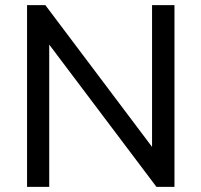

<svg xmlns="http://www.w3.org/2000/svg" viewBox="-20 -725 781 745"><path d="M85 0V-705H156L570 -155V-705H657V0H587L171 -552V0Z"/></svg>

Font: Nunito Sans Medium
Style: Regular
Weight: 500
Designer: Vernon Adams
Foundry: Vernon Adams
Version: Version 3.101; ttfautohint (v1.8.4.7-5d5b);gftools[0.9.27]